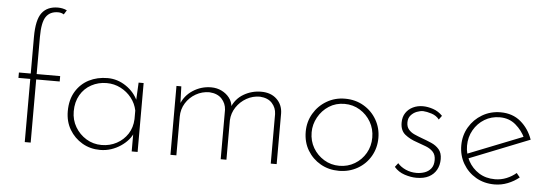

<svg xmlns="http://www.w3.org/2000/svg" viewBox="-50 -909 3054 1066"><g transform="rotate(5 1477.5 -376.0)"><path d="M115 0V-352H49V-382H115V-586Q115 -682 145 -721Q175 -760 234 -760Q246 -760 259 -757.5Q272 -755 284 -749L269 -725Q263 -729 255 -731.5Q247 -734 237 -734Q192 -734 170 -702Q148 -670 148 -589V-382H279V-352H148V0Z M535 7Q480 7 435.5 -19Q391 -45 364.5 -89.5Q338 -134 338 -192Q338 -256 365.5 -301.5Q393 -347 439 -370.5Q485 -394 543 -394Q598 -394 645.5 -362Q693 -330 715 -280L710 -266L716 -384H744V0H711V-125L717 -109Q709 -86 691.5 -65.5Q674 -45 649.5 -28.5Q625 -12 596 -2.5Q567 7 535 7ZM541 -21Q587 -21 625 -41.5Q663 -62 686 -97.5Q709 -133 711 -180V-228Q703 -267 678.5 -298Q654 -329 618 -347.5Q582 -366 540 -366Q494 -366 455 -345Q416 -324 393.5 -285Q371 -246 371 -194Q371 -146 394 -107Q417 -68 455.5 -44.5Q494 -21 541 -21Z M954 -384 958 -271 953 -281Q972 -333 1018.5 -363Q1065 -393 1120 -393Q1152 -393 1178.5 -380Q1205 -367 1222 -345Q1239 -323 1241 -295L1236 -289Q1256 -340 1301 -366.5Q1346 -393 1399 -393Q1453 -393 1485.5 -362Q1518 -331 1519 -283V0H1486V-276Q1485 -311 1462 -336.5Q1439 -362 1394 -365Q1354 -365 1319.5 -345.5Q1285 -326 1263 -293Q1241 -260 1239 -220V0H1207V-276Q1205 -311 1181.5 -336.5Q1158 -362 1113 -365Q1072 -365 1037 -345Q1002 -325 981 -291Q960 -257 960 -215V0H927V-384Z M1664 -194Q1664 -249 1691 -295Q1718 -341 1764 -368Q1810 -395 1866 -395Q1924 -395 1970 -368Q2016 -341 2042.5 -295Q2069 -249 2069 -194Q2069 -138 2042.5 -92Q2016 -46 1969.5 -19.5Q1923 7 1866 7Q1809 7 1763.5 -19Q1718 -45 1691 -90Q1664 -135 1664 -194ZM1697 -193Q1697 -145 1719.5 -106.5Q1742 -68 1780.5 -44.5Q1819 -21 1866 -21Q1913 -21 1951.5 -44Q1990 -67 2012.5 -106Q2035 -145 2035 -193Q2035 -241 2012.5 -280Q1990 -319 1951.5 -342.5Q1913 -366 1866 -366Q1817 -366 1779 -341.5Q1741 -317 1719 -277Q1697 -237 1697 -193Z M2298 8Q2267 8 2232 -3.5Q2197 -15 2174 -42L2191 -64Q2208 -44 2236 -31.5Q2264 -19 2296 -19Q2320 -19 2341.5 -26.5Q2363 -34 2377 -51.5Q2391 -69 2391 -99Q2391 -128 2375.5 -144.5Q2360 -161 2335.5 -170.5Q2311 -180 2285 -189Q2245 -202 2217.5 -224Q2190 -246 2190 -290Q2190 -322 2205 -344.5Q2220 -367 2245 -379Q2270 -391 2300 -391Q2327 -391 2357 -381Q2387 -371 2410 -347L2394 -325Q2378 -346 2351 -354.5Q2324 -363 2304 -364Q2287 -364 2268 -356.5Q2249 -349 2235.5 -333.5Q2222 -318 2222 -294Q2222 -270 2234.5 -255Q2247 -240 2267 -231Q2287 -222 2309 -214Q2337 -204 2363.5 -192.5Q2390 -181 2407 -161Q2424 -141 2424 -107Q2424 -73 2409.5 -47Q2395 -21 2367.5 -6.5Q2340 8 2298 8Z M2733 7Q2675 7 2629.5 -19.5Q2584 -46 2557.5 -91.5Q2531 -137 2531 -193Q2531 -249 2558 -295Q2585 -341 2631 -368Q2677 -395 2733 -395Q2800 -395 2845.5 -356.5Q2891 -318 2912 -258L2570 -122L2560 -147L2883 -275L2875 -263Q2856 -305 2819.5 -336Q2783 -367 2731 -367Q2684 -367 2646 -344Q2608 -321 2585.5 -281.5Q2563 -242 2563 -194Q2563 -149 2584.5 -109.5Q2606 -70 2644 -46Q2682 -22 2733 -22Q2767 -22 2797.5 -34.5Q2828 -47 2851 -67L2870 -44Q2842 -21 2806.5 -7Q2771 7 2733 7Z"/></g></svg>

Font: Josefin Sans Thin ExtraLight
Style: Regular
Weight: 250
Version: Version 2.001